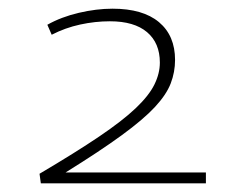

<svg xmlns="http://www.w3.org/2000/svg" viewBox="-20 -792 564 442"><path d="M74 -370 71 -392Q154 -441 208 -477.5Q262 -514 292.5 -543Q323 -572 335.5 -597.5Q348 -623 348 -648Q348 -693 318.5 -718Q289 -743 233 -743Q199 -743 164.5 -735.5Q130 -728 99 -712L89 -735Q121 -753 161.5 -762.5Q202 -772 239 -772Q309 -772 346 -741Q383 -710 383 -654Q383 -626 373 -600Q363 -574 336.5 -545.5Q310 -517 260 -480.5Q210 -444 131 -395H454V-370Z"/></svg>

Font: Georama Extended ExtraLight
Style: Regular
Weight: 200
Width: 7
Designer: Jean-Baptiste Levee
Foundry: Production Type
Version: Version 1.000